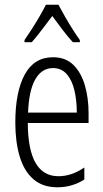

<svg xmlns="http://www.w3.org/2000/svg" viewBox="-20 -785 439 815"><path d="M205 -542Q259 -542 292 -509Q325 -476 340.5 -422Q356 -368 356 -305V-263H98Q99 -37 228 -37Q284 -37 338 -74V-23Q313 -7 284.5 1.5Q256 10 224 10Q161 10 121.5 -24.5Q82 -59 63.5 -121Q45 -183 45 -265Q45 -395 85 -468.5Q125 -542 205 -542ZM205 -496Q158 -496 130.5 -449.5Q103 -403 99 -307H306Q306 -358 296 -401Q286 -444 263.5 -470Q241 -496 205 -496ZM228 -765Q240 -742 257 -712.5Q274 -683 291 -656.5Q308 -630 319 -615V-606H289Q268 -629 245.5 -658.5Q223 -688 202 -717Q181 -690 157.5 -658.5Q134 -627 115 -606H84V-615Q98 -635 115 -661.5Q132 -688 148 -715.5Q164 -743 175 -765Z"/></svg>

Font: Noto Sans Malayalam ExtraCondensed Light
Style: Regular
Weight: 300
Width: 2
Designer: Jelle Bosma - Monotype Design Team
Foundry: Monotype Imaging Inc.
Version: Version 2.104; ttfautohint (v1.8.4.7-5d5b)